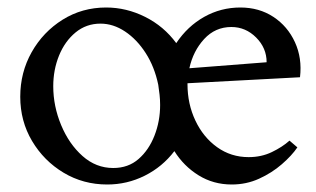

<svg xmlns="http://www.w3.org/2000/svg" viewBox="-20 -484 843 512"><path d="M266 8Q202 8 149.5 -23.5Q97 -55 65.5 -108Q34 -161 34 -226Q34 -291 64.5 -345Q95 -399 147 -431.5Q199 -464 263 -464Q317 -464 367 -439Q417 -414 450 -369Q480 -414 524.5 -439Q569 -464 621 -464Q671 -464 709 -439Q747 -414 766.5 -371.5Q786 -329 780 -278L480 -262V-259Q480 -207 501 -162.5Q522 -118 559 -91.5Q596 -65 643 -65Q677 -65 705 -78.5Q733 -92 752 -109L773 -91Q758 -69 731.5 -46Q705 -23 671 -7.5Q637 8 598 8Q549 8 509.5 -16.5Q470 -41 445 -81Q413 -39 366 -15.5Q319 8 266 8ZM282 -36Q322 -36 349.5 -60Q377 -84 392 -122.5Q407 -161 407 -204Q407 -218 405.5 -231.5Q404 -245 402 -258Q392 -306 368.5 -342.5Q345 -379 313.5 -400Q282 -421 248 -421Q210 -421 181.5 -397.5Q153 -374 137.5 -336Q122 -298 122 -254Q122 -201 143 -150.5Q164 -100 200 -68Q236 -36 282 -36ZM597 -412Q554 -412 524.5 -380Q495 -348 485 -302L691 -318Q691 -356 663 -384Q635 -412 597 -412Z"/></svg>

Font: Joan
Style: Regular
Weight: 400
Designer: Paolo Biagini
Version: Version 1.001; ttfautohint (v1.8.4.7-5d5b);gftools[0.9.30]